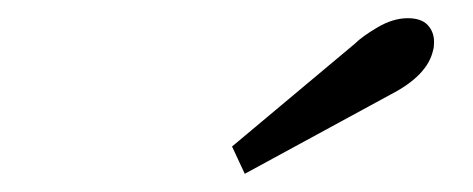

<svg xmlns="http://www.w3.org/2000/svg" viewBox="-20 -769 520 211"><path d="M235 -608 370 -721Q378 -729 395 -739Q412 -749 428 -749Q443 -749 450 -741.5Q457 -734 457 -723Q457 -717 456 -714Q450 -686 409 -665L249 -578Z"/></svg>

Font: Taviraj Medium
Style: Italic
Weight: 500
Italic angle: -12°
Designer: Katatrad Team
Foundry: CadsonDemak
Version: Version 1.001